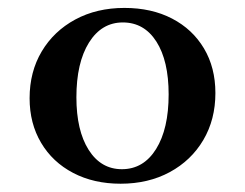

<svg xmlns="http://www.w3.org/2000/svg" viewBox="-20 -448 613 480"><path d="M281.5 11.3Q214.5 11.3 162.9 -15.7Q111.3 -42.7 82.7 -91.1Q54 -139.5 54 -202.4Q54 -268.5 84.3 -319.4Q114.5 -370.2 168.1 -399.2Q221.8 -428.2 291.1 -428.2Q358.9 -428.2 410.1 -401.6Q461.3 -375 489.9 -327Q518.5 -279 518.5 -215.3Q518.5 -149.2 488.3 -98Q458.1 -46.8 404.4 -17.7Q350.8 11.3 281.5 11.3ZM284.7 -25Q338.7 -25 370.2 -75.4Q401.6 -125.8 401.6 -212.1Q401.6 -296 371 -344Q340.3 -391.9 287.1 -391.9Q233.9 -391.9 202.4 -341.5Q171 -291.1 171 -204.8Q171 -121.8 201.6 -73.4Q232.3 -25 284.7 -25Z"/></svg>

Font: Playfair 9pt
Style: Bold
Weight: 700
Designer: Claus Eggers Sørensen
Foundry: Claus Eggers Sørensen
Version: Version 2.203